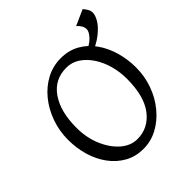

<svg xmlns="http://www.w3.org/2000/svg" viewBox="-204 -863 1009 1009"><g transform="rotate(-45 300.5 -358.0)"><path d="M34 -299Q34 -365 55.5 -425Q77 -485 114.5 -531Q152 -577 202 -603.5Q252 -630 310 -630Q370 -630 416 -603.5Q462 -577 493 -532.5Q524 -488 540 -432Q556 -376 556 -316Q556 -250 534.5 -190.5Q513 -131 474.5 -84.5Q436 -38 386.5 -11.5Q337 15 281 15Q223 15 177 -11Q131 -37 99 -81Q67 -125 50.5 -181Q34 -237 34 -299ZM480 -308Q480 -358 467 -405.5Q454 -453 429 -491Q404 -529 370.5 -551.5Q337 -574 295 -574Q208 -574 159 -503.5Q110 -433 110 -313Q110 -240 135.5 -179Q161 -118 203 -81Q245 -44 295 -44Q376 -44 428 -111Q480 -178 480 -308ZM425 -522 416 -552Q468 -572 491.5 -597.5Q515 -623 515 -641Q515 -667 487 -692L574 -731Q584 -720 591.5 -707Q599 -694 599 -680Q599 -661 583.5 -634Q568 -607 530.5 -577Q493 -547 425 -522Z"/></g></svg>

Font: ChillKai
Style: Regular
Weight: 400
Designer: ChillType
Foundry: 寒蝉字型
Version: Version 2.000